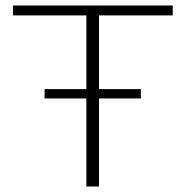

<svg xmlns="http://www.w3.org/2000/svg" viewBox="-20 -678 675 698"><path d="M294 0V-658H340V0ZM27 -622V-658H608V-622ZM142 -320V-354H492V-320Z"/></svg>

Font: Ysabeau SC ExtraLight
Style: Regular
Weight: 250
Designer: Christian Thalmann (Catharsis Fonts)
Version: Version 2.001;gftools[0.9.30]; featfreeze: smcp